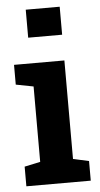

<svg xmlns="http://www.w3.org/2000/svg" viewBox="-54 -796 432 831"><g transform="rotate(-5 161.5 -381.0)"><path d="M90.3 -640.1V-761.7H237.8V-640.1ZM237.8 -528.3V-100.1L306.2 -85.4V0H26.4V-85.4L95.2 -100.1V-427.7L19 -442.4V-528.3Z"/></g></svg>

Font: Battambang
Style: Bold
Weight: 700
Designer: Danh Hong
Version: Version 8.002; ttfautohint (v1.8.3)